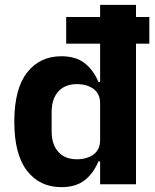

<svg xmlns="http://www.w3.org/2000/svg" viewBox="-20 -760 640 792"><path d="M393 -94H386Q365 -44 328.5 -16Q292 12 233 12Q144 12 91.5 -55.5Q39 -123 39 -258Q39 -393 91.5 -460.5Q144 -528 233 -528Q292 -528 328.5 -500Q365 -472 386 -422H393V-580H253V-690H393V-740H541V-690H596V-580H541V0H393ZM393 -182V-334Q393 -373 366 -393Q339 -413 297 -413Q248 -413 220.5 -382.5Q193 -352 193 -298V-218Q193 -164 220.5 -133.5Q248 -103 297 -103Q339 -103 366 -123Q393 -143 393 -182Z"/></svg>

Font: iA Writer Duo V
Style: Regular
Weight: 400
Designer: Mike Abbink, Paul van der Laan, Pieter van Rosmalen, Oliver Reichenstein
Foundry: Information Architects Inc.
Version: Version 2.000